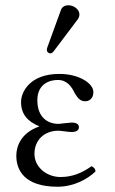

<svg xmlns="http://www.w3.org/2000/svg" viewBox="-20 -700 437 730"><path d="M111 -115C111 -168 149 -203 202 -203C211 -203 243 -198 251 -198C273 -198 280 -206 280 -217C280 -228 270 -234 252 -234C247 -234 204 -229 203 -229C162 -229 122 -253 122 -319C122 -382 170 -396 200 -396C237 -396 254 -367 264 -346C274 -330 283 -315 304 -315C316 -315 335 -322 335 -350C335 -384 279 -419 206 -419C93 -419 60 -350 60 -312C60 -266 85 -238 129 -220V-219C60 -195 42 -144 42 -108C42 -53 73 10 199 10C259 10 312 -18 343 -48C343 -58 336 -65 328 -68C291 -42 255 -27 210 -27C158 -27 111 -64 111 -115ZM240 -680C227 -680 216 -674 212 -663L160 -520C159 -517 158 -513 158 -510C158 -503 164 -497 172 -497C176 -497 181 -501 184 -505L276 -627C280 -632 282 -640 282 -645C282 -665 260 -680 240 -680Z"/></svg>

Font: Libertinus Serif Display
Style: Regular
Weight: 400
Designer: Philipp H. Poll, Khaled Hosny
Foundry: Caleb Maclennan
Version: Version 7.050;RELEASE